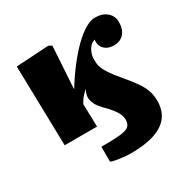

<svg xmlns="http://www.w3.org/2000/svg" viewBox="-171 -704 1081 1094"><g transform="rotate(-30 369.5 -157.5)"><path d="M384 229Q364 229 336 226Q308 223 285.5 218.5Q263 214 257 210V112H266Q346 112 386 107Q426 102 440 88Q454 74 454 47Q454 28 446.5 10.5Q439 -7 421.5 -29Q404 -51 373 -82Q363 -93 354.5 -104Q346 -115 341 -126Q336 -137 333 -147.5Q330 -158 330 -168Q330 -172 330.5 -175.5Q331 -179 331.5 -183Q332 -187 333.5 -191.5Q335 -196 336.5 -200.5Q338 -205 340.5 -209.5Q343 -214 345 -219Q329 -204 320 -194.5Q311 -185 304.5 -175.5Q298 -166 289 -150L293 0H80L68 -525L282 -538L303 -527Q301 -492 299 -457.5Q297 -423 294.5 -388Q292 -353 290 -318.5Q288 -284 286 -249Q328 -317 370.5 -371.5Q413 -426 453 -464.5Q493 -503 528.5 -523.5Q564 -544 592 -544Q640 -544 669.5 -519Q699 -494 699 -453Q699 -407 675 -379.5Q651 -352 610 -352Q569 -352 546 -375.5Q523 -399 529 -436Q517 -433 506 -424.5Q495 -416 487 -403Q479 -390 474 -374.5Q469 -359 469 -343Q469 -328 470 -314Q471 -300 478 -282Q485 -264 502.5 -237.5Q520 -211 554 -171Q587 -132 608.5 -103Q630 -74 642 -50.5Q654 -27 659 -4.5Q664 18 664 45Q664 106 633 147Q602 188 539.5 208.5Q477 229 384 229Z"/></g></svg>

Font: Literata Variable Black
Style: Regular
Weight: 900
Designer: Latin by Veronika Burian and Jose Scaglione. Greek by Irene Vlachou. Cyrillic by Vera Evstafieva.
Foundry: TypeTogether
Version: Version 3.021